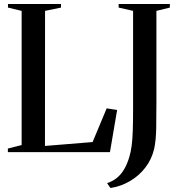

<svg xmlns="http://www.w3.org/2000/svg" viewBox="-20 -763 901 963"><path d="M19.5 0V-18L88.5 -35.5V-708.5L20 -725V-743H286V-725L206 -708.5L205.5 -31L444.5 -50.5L515 -219.5L567.5 -211.5L531.5 0ZM517 155.5Q545 146.5 566.2 129.2Q587.5 112 603 85.5Q618.5 59 629 23Q636.5 -2.5 640.5 -33.2Q644.5 -64 646 -108.8Q647.5 -153.5 647.5 -220.5V-708.5L575 -725V-743H832V-725L764.5 -708.5V-251Q764.5 -183 763.5 -121.5Q762.5 -60 753.5 -17.5Q741 36 709 77.5Q677 119 631.5 145.5Q586 172 534 180Z"/></svg>

Font: Merriweather 144pt Medium
Style: Regular
Weight: 500
Version: Version 2.100